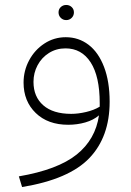

<svg xmlns="http://www.w3.org/2000/svg" viewBox="-20 -503 528 774"><path d="M422 -93Q422 49 340 134.5Q258 220 69 251L56 208Q213 181 289 120Q365 59 379 -38Q357 -19 324 -9.5Q291 0 255 0Q173 0 124 -47.5Q75 -95 75 -170Q75 -218 97.5 -260Q120 -302 159 -327.5Q198 -353 245 -353Q297 -353 337 -322.5Q377 -292 399.5 -233Q422 -174 422 -93ZM382 -73V-87Q382 -195 345.5 -251.5Q309 -308 244 -308Q207 -308 177.5 -289.5Q148 -271 131.5 -240Q115 -209 115 -173Q115 -113 154.5 -78.5Q194 -44 267 -44Q295 -44 327 -51.5Q359 -59 382 -73ZM216 -453Q216 -466 225 -474.5Q234 -483 247 -483Q260 -483 269 -474.5Q278 -466 278 -453Q278 -440 269 -431Q260 -422 247 -422Q234 -422 225 -431Q216 -440 216 -453Z"/></svg>

Font: FiraGO ExtraLight
Style: Regular
Weight: 200
Designer: bBox Type
Foundry: bBox Type GmbH
Version: Version 1.001